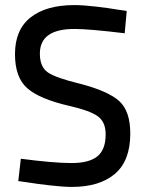

<svg xmlns="http://www.w3.org/2000/svg" viewBox="-20 -726 572 756"><path d="M479 -683 471 -595Q331 -612 273 -612Q137 -612 137 -515Q137 -462 169 -440.5Q201 -419 296 -396Q407 -367 450 -327.5Q493 -288 493 -200Q493 -93 432.5 -41.5Q372 10 263 10Q230 10 177 4Q124 -2 88 -8L52 -13L62 -101Q191 -84 262 -84Q331 -84 363.5 -110.5Q396 -137 396 -197Q396 -245 366 -267.5Q336 -290 253 -309Q136 -336 87.5 -378.5Q39 -421 39 -513Q39 -609 100.5 -657.5Q162 -706 273 -706Q307 -706 358.5 -700Q410 -694 444 -688Z"/></svg>

Font: TypoPRO Titillium Text
Style: 600 wt
Weight: 600
Designer: Accademia di Belle Arti di Urbino and others
Foundry: Accademia di Belle Arti di Urbino and others.
Version: Version 25.000